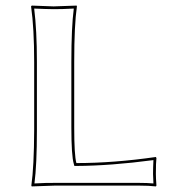

<svg xmlns="http://www.w3.org/2000/svg" viewBox="-20 -668 628 691"><path d="M247.1 -210Q247.1 -109.4 254.9 -81.1Q388.7 -81.1 541 -103L543 -99.1Q541 -83.5 541 -42Q541 -27.3 543 0L541 2.9Q516.6 0 481 0H176.8Q176.8 0 94.2 2.9L92.8 0Q102.5 -68.4 103 -200.2V-444.8Q103 -566.9 91.8 -645L94.2 -647.9Q95.7 -647.9 172.9 -645Q172.9 -645 255.9 -647.9L256.8 -645Q247.1 -578.1 247.1 -444.8ZM236.8 -210V-444.8Q236.8 -570.8 245.6 -637.2Q201.2 -634.8 172.9 -635Q144.5 -635.3 103 -637.2Q112.8 -559.1 112.8 -444.8V-200.2Q112.8 -74.7 104 -7.8Q148.9 -10.3 176.8 -9.8H481Q509.8 -9.8 532.2 -7.8Q530.8 -30.8 530.8 -42Q530.8 -64.5 532.2 -91.8Q377.4 -71.3 254.9 -70.8H247.6L245.6 -78.1Q236.8 -107.4 236.8 -210Z"/></svg>

Font: Linux Biolinum Outline O
Style: Bold
Weight: 700
Designer: Philipp H. Poll
Foundry: Philipp H. Poll
Version: Version 0.9.2